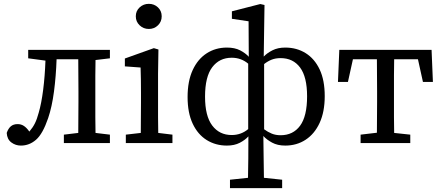

<svg xmlns="http://www.w3.org/2000/svg" viewBox="-20 -746 2304 1001"><path d="M89 13Q61 13 39 -3.5Q17 -20 15 -53Q23 -76 36.5 -87.5Q50 -99 72 -99Q90 -99 104.5 -89.5Q119 -80 133 -60Q151 -81 162 -103Q173 -125 182 -159Q196 -207 205 -277.5Q214 -348 217 -430L127 -442V-486H553V-442L478 -433Q477 -394 477 -350.5Q477 -307 477 -271V-215Q477 -179 477 -135.5Q477 -92 478 -53L553 -44V0H313V-44L388 -53Q388 -91 388.5 -135Q389 -179 389 -215V-271Q389 -309 388.5 -353.5Q388 -398 388 -437H275Q272 -349 261.5 -269Q251 -189 231 -130Q203 -48 168 -17.5Q133 13 89 13Z M636 0V-44L714 -53Q714 -91 714.5 -134.5Q715 -178 715 -213V-263Q715 -303 714.5 -333Q714 -363 713 -394L631 -400V-441L782 -495L806 -488L804 -361V-213Q804 -178 804 -134.5Q804 -91 805 -53L879 -44V0ZM756 -595Q728 -595 708 -614Q688 -633 688 -661Q688 -689 708 -707.5Q728 -726 756 -726Q784 -726 803.5 -707.5Q823 -689 823 -661Q823 -633 803.5 -614Q784 -595 756 -595Z M1163 13Q1104 13 1057.5 -16Q1011 -45 984.5 -101.5Q958 -158 958 -240Q958 -323 984.5 -380.5Q1011 -438 1057.5 -468Q1104 -498 1163 -498Q1204 -498 1232 -483.5Q1260 -469 1277 -450L1276 -635L1189 -648V-687L1337 -725L1359 -720L1357 -588L1355 -451Q1373 -470 1401 -484Q1429 -498 1467 -498Q1527 -498 1573.5 -469Q1620 -440 1646.5 -384Q1673 -328 1673 -245Q1673 -163 1646.5 -105.5Q1620 -48 1573.5 -17.5Q1527 13 1467 13Q1427 13 1398.5 -2.5Q1370 -18 1353 -37Q1354 24 1354.5 78Q1355 132 1356 181L1451 191V235H1179V191L1273 181Q1274 133 1274.5 80Q1275 27 1275 -35Q1258 -16 1230 -1.5Q1202 13 1163 13ZM1049 -242Q1049 -141 1086.5 -91.5Q1124 -42 1188 -42Q1237 -42 1274 -73V-414Q1237 -445 1188 -445Q1124 -445 1086.5 -395.5Q1049 -346 1049 -242ZM1443 -443Q1417 -443 1396.5 -435Q1376 -427 1357 -412V-72Q1376 -58 1396.5 -49.5Q1417 -41 1443 -41Q1508 -41 1544.5 -90.5Q1581 -140 1581 -244Q1581 -345 1544.5 -394Q1508 -443 1443 -443Z M1742 -319 1749 -486H2230L2237 -319H2185L2159 -437H2035Q2034 -398 2034 -353.5Q2034 -309 2034 -271V-215Q2034 -179 2034 -135.5Q2034 -92 2035 -53L2119 -44V0H1860V-44L1945 -54Q1945 -92 1945.5 -135.5Q1946 -179 1946 -215V-271Q1946 -309 1945.5 -353.5Q1945 -398 1945 -437H1820L1794 -319Z"/></svg>

Font: Source Serif 4 SmText
Style: Regular
Weight: 400
Designer: Frank Grießhammer
Foundry: Adobe
Version: Version 4.005;hotconv 1.1.0;makeotfexe 2.6.0